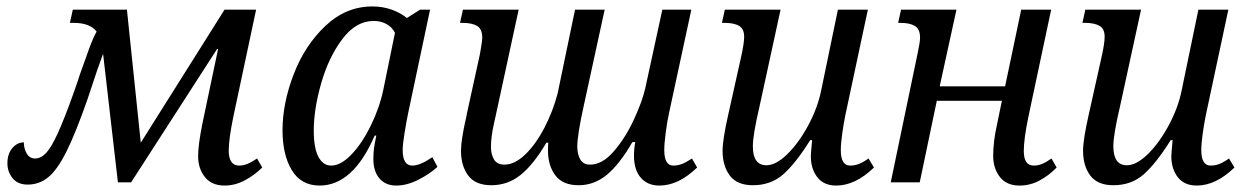

<svg xmlns="http://www.w3.org/2000/svg" viewBox="-20 -566 3865 596"><path d="M595 -81Q595 -116 608 -181L657 -414H654L387 0H346L300 -399Q284 -357 262 -289L252 -259Q215 -153 186.5 -96Q158 -39 130 -16Q102 7 66 7Q35 7 19 -13Q3 -33 3 -59Q3 -88 18 -106Q33 -124 54 -124Q54 -105 63 -89.5Q72 -74 89 -74Q107 -74 123 -91Q139 -108 159 -151.5Q179 -195 208 -276Q224 -321 227 -332Q243 -377 256 -413Q269 -449 280 -468Q259 -495 209 -495H197L206 -536H374L417 -123L677 -536H775L704 -202Q690 -134 690 -98Q690 -76 698 -64Q706 -52 722 -52Q735 -52 747.5 -57Q760 -62 778 -74L794 -46Q771 -23 740.5 -6.5Q710 10 677 10Q637 10 616 -16.5Q595 -43 595 -81Z M857 -162Q857 -245 891.5 -335Q926 -425 990 -485.5Q1054 -546 1136 -546Q1168 -546 1196 -536Q1224 -526 1243 -510L1284 -536H1315L1247 -215Q1242 -191 1236 -154.5Q1230 -118 1230 -100Q1230 -52 1260 -52Q1284 -52 1322 -78L1338 -48Q1314 -26 1278.5 -8Q1243 10 1210 10Q1177 10 1158 -12Q1139 -34 1139 -72Q1139 -97 1143 -118.5Q1147 -140 1148 -145H1143Q1076 10 972 10Q915 10 886 -37.5Q857 -85 857 -162ZM1170 -288 1206 -464Q1197 -482 1179.5 -491.5Q1162 -501 1140 -501Q1085 -501 1042.5 -444.5Q1000 -388 977 -307.5Q954 -227 954 -161Q954 -106 968.5 -79Q983 -52 1008 -52Q1038 -52 1071 -86.5Q1104 -121 1131 -176Q1158 -231 1170 -288Z M1948 -82Q1948 -105 1952 -125H1943Q1904 -57 1864.5 -24Q1825 9 1776 9Q1727 9 1704 -21.5Q1681 -52 1681 -99Q1681 -114 1682 -123H1676Q1636 -55 1596 -23Q1556 9 1505 9Q1456 9 1433.5 -21Q1411 -51 1411 -98Q1411 -116 1415 -140.5Q1419 -165 1424 -188Q1428 -204 1429 -212L1470 -399Q1477 -439 1477 -449Q1477 -476 1461 -485.5Q1445 -495 1416 -495H1408L1417 -536H1590L1524 -231Q1523 -225 1513.5 -183Q1504 -141 1504 -110Q1504 -87 1513.5 -71Q1523 -55 1546 -55Q1578 -55 1611 -87Q1644 -119 1670.5 -170.5Q1697 -222 1711 -276L1765 -536H1857L1793 -242Q1772 -148 1772 -111Q1772 -88 1781 -71.5Q1790 -55 1812 -55Q1850 -55 1886 -97Q1922 -139 1948 -195.5Q1974 -252 1983 -292L2036 -536H2126L2057 -216Q2051 -189 2046.5 -154.5Q2042 -120 2042 -100Q2042 -52 2070 -52Q2084 -52 2097 -57Q2110 -62 2128 -74L2144 -46Q2086 10 2027 10Q1990 10 1969 -14.5Q1948 -39 1948 -82Z M2497 -81Q2497 -89 2501 -131H2495Q2450 -59 2411.5 -25Q2373 9 2317 9Q2268 9 2245.5 -21Q2223 -51 2223 -98Q2223 -133 2241 -212L2280 -387Q2290 -431 2290 -452Q2290 -476 2274.5 -485.5Q2259 -495 2229 -495H2221L2230 -536H2403L2338 -237Q2317 -148 2317 -112Q2317 -53 2359 -53Q2389 -53 2424.5 -88Q2460 -123 2489 -177Q2518 -231 2529 -285L2581 -536H2674L2604 -208Q2599 -184 2594.5 -152Q2590 -120 2590 -100Q2590 -52 2619 -52Q2633 -52 2646 -57Q2659 -62 2676 -74L2693 -46Q2635 10 2576 10Q2537 10 2517 -16Q2497 -42 2497 -81Z M3063 -82Q3063 -127 3075 -180L3090 -253H2888L2835 0H2745L2829 -403Q2836 -436 2836 -449Q2836 -476 2820 -485.5Q2804 -495 2775 -495H2768L2777 -536H2949L2897 -298H3100L3150 -536H3243L3172 -202Q3158 -134 3158 -97Q3158 -52 3189 -52Q3202 -52 3214.5 -57Q3227 -62 3244 -74L3260 -46Q3237 -22 3207.5 -6Q3178 10 3145 10Q3104 10 3083.5 -17Q3063 -44 3063 -82Z M3616 -81Q3616 -89 3620 -131H3614Q3569 -59 3530.5 -25Q3492 9 3436 9Q3387 9 3364.5 -21Q3342 -51 3342 -98Q3342 -133 3360 -212L3399 -387Q3409 -431 3409 -452Q3409 -476 3393.5 -485.5Q3378 -495 3348 -495H3340L3349 -536H3522L3457 -237Q3436 -148 3436 -112Q3436 -53 3478 -53Q3508 -53 3543.5 -88Q3579 -123 3608 -177Q3637 -231 3648 -285L3700 -536H3793L3723 -208Q3718 -184 3713.5 -152Q3709 -120 3709 -100Q3709 -52 3738 -52Q3752 -52 3765 -57Q3778 -62 3795 -74L3812 -46Q3754 10 3695 10Q3656 10 3636 -16Q3616 -42 3616 -81Z"/></svg>

Font: Noto Serif Narrow
Style: Italic
Weight: 400
Width: 4
Italic angle: -12°
Designer: Monotype Design Team
Foundry: Monotype Imaging Inc.
Version: Version 1.001